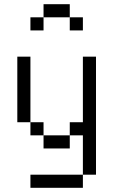

<svg xmlns="http://www.w3.org/2000/svg" viewBox="-20 -770 540 915"><path d="M312.5 -687.5H187.5V-750H312.5ZM62.5 -500H125V-187.5H62.5ZM125 62.5H375V125H125ZM125 -187.5H187.5V-125H125ZM125 -687.5H187.5V-625H125ZM187.5 -125H312.5V-62.5H187.5ZM312.5 -187.5H375V-500H437.5V62.5H375V-125H312.5ZM312.5 -687.5H375V-625H312.5Z"/></svg>

Font: 寒蝉点阵体 16px
Style: Regular
Weight: 400
Designer: Designed by Warren2060
Foundry: ChillType
Version: Version 1.000